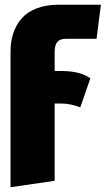

<svg xmlns="http://www.w3.org/2000/svg" viewBox="-20 -554 441 801"><path d="M254.9 -392.1Q230 -392.1 219 -378.9Q208 -365.7 208 -336.9V-257.8H234.9Q315.9 -257.8 356.9 -227.1L314.9 -106Q273.9 -122.1 235.8 -122.1H208V200.2L23.9 227.1V-338.9Q23.9 -380.9 35.4 -415.5Q46.9 -450.2 70.3 -477.1Q93.8 -503.9 132.8 -519Q171.9 -534.2 223.1 -534.2H400.9L382.8 -392.1Z"/></svg>

Font: Fira Sans Compressed Heavy
Style: Regular
Weight: 900
Width: 1
Designer: Carrois Corporate & Edenspiekermann AG
Foundry: Carrois Corporate GbR & Edenspiekermann AG
Version: Version 4.203;PS 004.203;hotconv 1.0.88;makeotf.lib2.5.64775